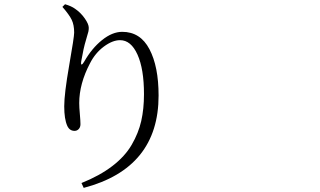

<svg xmlns="http://www.w3.org/2000/svg" viewBox="-20 -830 1540 924"><path d="M336.9 -672.9Q336.9 -710 325.2 -734.4Q313.5 -758.8 280.3 -796.9L293 -809.6Q323.2 -800.8 340.8 -788.1Q368.2 -769.5 387.7 -741.7Q407.2 -713.9 407.2 -696.3Q407.2 -686.5 405.3 -677.7Q403.3 -668.9 399.4 -657.2Q395.5 -645.5 393.6 -636.7Q381.8 -598.6 371.1 -536.1Q368.2 -518.6 373 -519.5Q377.9 -520.5 385.7 -534.2Q421.9 -597.7 471.2 -637.2Q520.5 -676.8 568.4 -676.8Q655.3 -676.8 699.2 -593.3Q743.2 -509.8 743.2 -370.1Q743.2 -20.5 382.8 74.2L372.1 50.8Q460 15.6 520.5 -30.8Q581.1 -77.1 613.8 -133.3Q646.5 -189.5 659.7 -247.6Q672.9 -305.7 672.9 -377Q672.9 -498 641.6 -567.4Q610.4 -636.7 557.6 -636.7Q521.5 -636.7 480 -606Q438.5 -575.2 413.1 -525.4Q361.3 -426.8 361.3 -334Q361.3 -313.5 364.3 -280.8Q367.2 -248 367.2 -232.4Q367.2 -217.8 358.9 -209Q350.6 -200.2 338.9 -200.2Q314.5 -200.2 303.7 -224.6Q289.1 -256.8 289.1 -318.4Q289.1 -378.9 313 -515.6Q336.9 -652.3 336.9 -672.9Z"/></svg>

Font: Bpmf Zihi Serif Regular
Style: Regular
Weight: 400
Foundry: But Ko
Version: Version 1.320